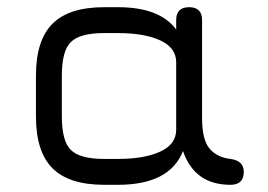

<svg xmlns="http://www.w3.org/2000/svg" viewBox="-20 -514 744 534"><path d="M80 -190V-304Q80 -402 126 -448Q172 -494 270 -494H308Q424 -494 470 -432V-458Q470 -494 506 -494Q542 -494 542 -458V-186Q542 -125 563 -100.5Q584 -76 621 -72Q658 -67 658 -36Q658 0 621 0Q521 0 489 -94Q452 0 308 0H270Q172 0 126 -46Q80 -92 80 -190ZM152 -190Q152 -122 177 -97Q202 -72 270 -72H308Q382 -72 426 -92.5Q470 -113 470 -153V-341Q470 -381 426 -401.5Q382 -422 308 -422H270Q202 -422 177 -397Q152 -372 152 -304Z"/></svg>

Font: Jura SemiBold
Style: Regular
Weight: 600
Designer: Daniel Johnson, Alexei Vanyashin
Foundry: Daniel Johnson
Version: Version 5.103